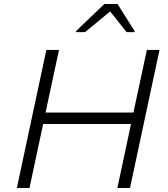

<svg xmlns="http://www.w3.org/2000/svg" viewBox="-20 -937 838 957"><path d="M64 0 211 -688H274L207 -376H645L712 -688H775L628 0H565L633 -319H195L127 0ZM359 -777V-782L500 -917H566L651 -782L650 -777H611L529 -880L404 -777Z"/></svg>

Font: Saira SemiExpanded Light
Style: Italic
Weight: 300
Width: 6
Italic angle: -12°
Designer: Hector Gatti with collaboration of the Omnibus-Type team
Foundry: Omnibus-Type
Version: Version 1.101